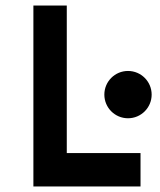

<svg xmlns="http://www.w3.org/2000/svg" viewBox="-20 -670 575 690"><path d="M100 0H485V-120H220V-650H100ZM355 -330C355 -283 393 -245 440 -245C487 -245 525 -283 525 -330C525 -377 487 -415 440 -415C393 -415 355 -377 355 -330Z"/></svg>

Font: Grotesk 03
Style: Bold
Weight: 500
Designer: Frank Adebiaye, contributions by Jérémy Landes, Ariel Martín Pérez
Foundry: Velvetyne Type Foundry
Version: Version 3.000;Glyphs 3.1.2 (3150)